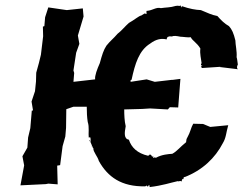

<svg xmlns="http://www.w3.org/2000/svg" viewBox="-20 -746 986 779"><path d="M613 -106C604 -107 611 -109 601 -105L602 -110C605 -113 597 -109 596 -112C595 -116 593 -117 585 -122C594 -120 582 -115 581 -114C537 -124 513 -148 503 -179C482 -183 485 -207 490 -234C485 -254 484 -281 484 -302L557 -304L589 -306L661 -302L669 -311L703 -310L712 -426L681 -422H677L608 -414L575 -424L510 -414C508 -424 513 -420 514 -423C528 -488 544 -541 589 -569C614 -588 636 -591 656 -586C657 -596 663 -599 667 -597C664 -599 667 -599 678 -598C685 -602 697 -600 712 -597C722 -597 743 -593 754 -595C761 -580 779 -573 793 -549C790 -528 796 -508 798 -489C794 -487 794 -478 802 -480C791 -472 795 -480 799 -470L875 -475L872 -474L946 -465C938 -469 943 -481 945 -484C943 -494 943 -506 940 -514C942 -538 935 -565 935 -582C928 -611 921 -627 909 -640C891 -650 877 -664 862 -681C836 -686 825 -693 795 -705C773 -706 750 -710 718 -721C714 -711 716 -717 712 -726C711 -718 712 -725 701 -721C707 -719 709 -725 693 -722C671 -715 651 -716 633 -713C613 -718 600 -704 577 -702C572 -704 575 -691 575 -690C575 -689 565 -691 568 -692C562 -688 564 -690 553 -683C544 -682 525 -665 503 -653C488 -640 473 -621 457 -609C440 -589 428 -581 412 -561C400 -543 394 -523 385 -490C374 -465 364 -439 366 -424L278 -414L281 -450L278 -460L289 -532L302 -568L296 -602L319 -679L316 -712L251 -705L176 -716L163 -676L160 -640L154 -638L155 -599L146 -524L138 -491L127 -451L126 -415L122 -376L108 -334L114 -298L109 -297L103 -226L94 -188L91 -147L71 -112L78 -75L63 6L166 1L176 -1L214 2L212 -74L224 -76L234 -153L245 -192L248 -227L249 -303L278 -313H332C332 -291 333 -270 336 -251C343 -231 338 -204 340 -188C348 -190 347 -190 348 -175C347 -172 344 -183 341 -172C346 -178 349 -176 347 -172C347 -167 350 -165 353 -155C355 -152 347 -150 357 -153C355 -154 354 -148 359 -144C357 -131 377 -110 381 -93C417 -28 473 12 569 10C562 10 573 12 575 5C574 14 586 10 582 5C590 6 586 8 587 13C639 7 673 -5 701 -11C708 -8 712 -16 716 -8C711 -8 719 -10 719 -19C714 -22 728 -19 718 -16C729 -19 724 -32 724 -21C727 -33 728 -27 728 -27C801 -55 853 -105 884 -165C898 -188 897 -207 906 -238L833 -231L804 -243L764 -244C755 -229 752 -209 741 -190C736 -181 736 -180 735 -169C711 -150 698 -132 679 -122C664 -121 636 -119 613 -106Z"/></svg>

Font: Asimov Print
Style: DIt
Weight: 250
Width: 0
Designer: Google
Version: Version 2.000980: 2014